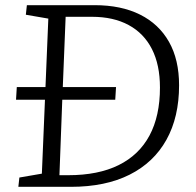

<svg xmlns="http://www.w3.org/2000/svg" viewBox="-20 -723 757 743"><path d="M346 -703Q449 -703 522 -666.5Q595 -630 634 -561Q673 -492 673 -393Q673 -270 624 -182Q575 -94 481.5 -47Q388 0 254 0H51L55 -36L142 -51L154 -337H42L45 -386H156L167 -651L80 -666L84 -703ZM244 -45Q360 -45 439 -84Q518 -123 558.5 -198.5Q599 -274 599 -384Q599 -472 568 -533Q537 -594 478 -626Q419 -658 336 -658H234L223 -386H429L426 -337H221L210 -45Z"/></svg>

Font: Literata 18pt Light
Style: Italic
Weight: 300
Italic angle: -2°
Designer: Latin by Veronika Burian and Jose Scaglione. Greek by Irene Vlachou. Cyrillic by Vera Evstafieva
Foundry: TypeTogether
Version: Version 3.103;gftools[0.9.29]